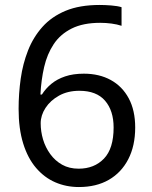

<svg xmlns="http://www.w3.org/2000/svg" viewBox="-20 -744 612 774"><path d="M55 -305Q55 -367 63.5 -427Q72 -487 93 -540.5Q114 -594 151 -635.5Q188 -677 244.5 -700.5Q301 -724 382 -724Q403 -724 428.5 -722Q454 -720 470 -715V-640Q452 -646 429.5 -649Q407 -652 384 -652Q315 -652 269 -629Q223 -606 196.5 -566Q170 -526 158 -474Q146 -422 143 -363H149Q164 -387 187 -406Q210 -425 242.5 -436Q275 -447 318 -447Q380 -447 426.5 -421.5Q473 -396 499 -347.5Q525 -299 525 -230Q525 -156 497 -102Q469 -48 418.5 -19Q368 10 298 10Q247 10 203 -9Q159 -28 125.5 -67Q92 -106 73.5 -165.5Q55 -225 55 -305ZM297 -64Q360 -64 399 -104.5Q438 -145 438 -230Q438 -298 403.5 -338Q369 -378 300 -378Q253 -378 218 -358.5Q183 -339 163.5 -309Q144 -279 144 -247Q144 -214 153.5 -182Q163 -150 182.5 -123Q202 -96 230.5 -80Q259 -64 297 -64Z"/></svg>

Font: hexuguzrati05
Style: Book
Weight: 400
Designer: Jelle Bosma - Monotype Design Team, Universal Thirst
Foundry: Monotype Imaging Inc.
Version: Version 2.106